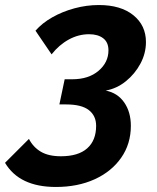

<svg xmlns="http://www.w3.org/2000/svg" viewBox="-67 -596 625 763"><path d="M155 147Q10 147 -47 51L48 -44Q65 -11 95.5 7Q126 25 175 25Q244 25 279.5 -6.5Q315 -38 315 -96Q315 -136 286 -158.5Q257 -181 196 -181H169L190 -281H220Q285 -281 324.5 -314.5Q364 -348 364 -396Q364 -428 343 -444Q322 -460 287 -460Q245 -460 206.5 -439Q168 -418 138 -380L74 -474Q100 -504 140.5 -527Q181 -550 229 -563Q277 -576 326 -576Q413 -576 463 -535.5Q513 -495 513 -429Q513 -384 491 -343Q469 -302 433 -273Q397 -244 353 -236Q400 -227 426.5 -189Q453 -151 453 -96Q453 -24 414.5 31Q376 86 309 116.5Q242 147 155 147Z"/></svg>

Font: Raleway
Style: Bold Italic
Weight: 700
Italic angle: -12°
Designer: Matt McInerney, Pablo Impallari, Rodrigo Fuenzalida
Foundry: Matt McInerney, Pablo Impallari, Rodrigo Fuenzalida
Version: Version 4.101;RELEASE